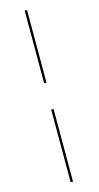

<svg xmlns="http://www.w3.org/2000/svg" viewBox="-152 -787 568 1105"><g transform="rotate(-15 131.5 -234.5)"><path d="M122 -313H136V-746H122ZM122 277H136V-156H122Z"/></g></svg>

Font: Cantique Normal
Style: Regular
Weight: 400
Designer: Sébastien Hayez
Foundry: Sébastien Hayez & Ariel Martín Pérez
Version: Version 1.000;hotconv 1.0.109;makeotfexe 2.5.65596